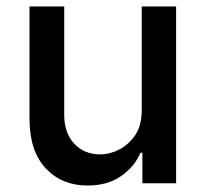

<svg xmlns="http://www.w3.org/2000/svg" viewBox="-20 -565 634 592"><path d="M523 -545V0H419V-94H413Q395 -51 353 -22Q312 7 250 7Q171 7 122 -45Q71 -98 71 -199V-545H178V-211Q178 -156 208 -123Q239 -89 289 -89Q318 -89 348 -104Q377 -119 398 -150Q417 -179 417 -226V-545Z"/></svg>

Font: Sinter Medium
Style: Regular
Weight: 500
Foundry: Adobe & rsms
Version: Version 1.000